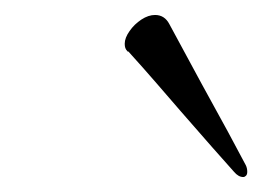

<svg xmlns="http://www.w3.org/2000/svg" viewBox="-20 -721 347 254"><path d="M301.8 -486.8Q303.7 -486.8 305.4 -488.5Q307.1 -490.2 307.1 -493.7Q307.1 -498.5 305.2 -502.4Q287.1 -537.1 246.6 -610.4L204.1 -689Q197.8 -701.2 185.1 -701.2Q176.3 -701.2 167 -695.1Q157.7 -689 151.4 -679.9Q145 -670.9 145 -663.1Q145 -659.7 145.8 -657.5Q146.5 -655.3 148.9 -652.8H149.9Q169.4 -631.3 187.3 -610.6Q205.1 -589.8 219.2 -573.7Q267.6 -518.1 289.6 -493.7Q295.4 -486.8 301.8 -486.8Z"/></svg>

Font: Radley
Style: Italic
Weight: 400
Italic angle: -12°
Designer: Vernon Adams
Foundry: Vernon Adams
Version: Version 1.003; ttfautohint (v1.6)